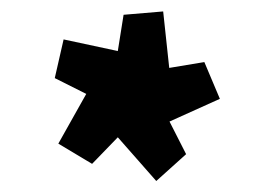

<svg xmlns="http://www.w3.org/2000/svg" viewBox="-20 -718 467 339"><path d="M255.9 -398.4 188 -475.6 142.6 -428.7 83 -464.4 132.3 -552.2 76.7 -580.1 92.3 -648.4 188 -627.9 198.2 -691.9 268.1 -697.8 278.8 -598.1 340.8 -608.4 368.2 -543.5 279.3 -503.4 308.6 -445.8Z"/></svg>

Font: Varta Light SemiBold
Style: Regular
Weight: 600
Version: Version 1.004